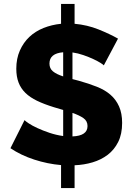

<svg xmlns="http://www.w3.org/2000/svg" viewBox="-20 -835 681 978"><path d="M33.2 -80.1 105 -223.1Q108.9 -218.3 126.5 -206.5Q144 -194.8 171.1 -182.4Q198.2 -169.9 232.2 -158.4Q266.1 -147 301.8 -142.1V-274.9L253.9 -289.1Q205.1 -304.2 168.9 -321.5Q132.8 -338.9 109.4 -361.8Q85.9 -384.8 74.5 -414.8Q63 -444.8 63 -484.9Q63 -536.6 81.1 -577.4Q99.1 -618.2 129.6 -647Q160.2 -675.8 201.7 -692.4Q243.2 -709 291 -713.9V-814.9H359.9V-713.9Q424.8 -708 481.9 -685.1Q539.1 -662.1 581.1 -638.2L508.8 -502Q505.9 -505.9 491.5 -514.9Q477.1 -523.9 454.6 -534.4Q432.1 -544.9 404.5 -554.4Q377 -564 349.1 -567.9V-432.1L380.9 -423.8Q431.6 -409.7 472.9 -393.3Q514.2 -377 542.5 -352.5Q570.8 -328.1 586.4 -293Q602.1 -257.8 602.1 -209Q602.1 -151.9 582 -111.8Q562 -71.8 528.6 -46.4Q495.1 -21 451.7 -8.1Q408.2 4.9 359.9 6.8V123H291V5.9Q222.2 0 154.5 -22Q86.9 -43.9 33.2 -80.1ZM231.9 -511.2Q231.9 -486.3 249.5 -471.7Q267.1 -457 301.8 -445.8V-568.8Q231.9 -563 231.9 -511.2ZM349.1 -140.1Q425.8 -143.1 425.8 -192.9Q425.8 -218.8 404.8 -233.4Q383.8 -248 349.1 -259.8Z"/></svg>

Font: Raleway ExtraBold
Style: Regular
Weight: 800
Designer: Matt McInerney, Pablo Impallari, Rodrigo Fuenzalida
Foundry: Matt McInerney, Pablo Impallari, Rodrigo Fuenzalida
Version: Version 3.000g; ttfautohint (v1.5) -l 8 -r 28 -G 28 -x 14 -D